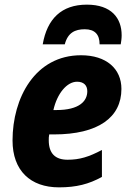

<svg xmlns="http://www.w3.org/2000/svg" viewBox="-20 -797 561 827"><path d="M164 -606H259C272 -656 303 -671 345 -671C389 -671 409 -648 409 -606H500C502 -618 504 -631 504 -645C504 -719 460 -777 354 -777C245 -777 183 -716 164 -606ZM234 10C309 10 363 -4 419 -35V-151C362 -121 323 -109 271 -109C218 -109 190 -136 190 -193C190 -201 190 -209 192 -218H212C403 -218 503 -291 503 -414C503 -501 438 -559 329 -559C131 -559 34 -375 34 -192C34 -62 111 10 234 10ZM223 -323H210C226 -394 268 -445 312 -445C340 -445 356 -430 356 -404C356 -361 321 -323 223 -323Z"/></svg>

Font: Noto Sans SemiCondensed ExtraBold
Style: Italic
Weight: 800
Width: 4
Italic angle: -12°
Designer: Monotype Design Team
Foundry: Monotype Imaging Inc.
Version: Version 2.013